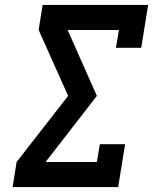

<svg xmlns="http://www.w3.org/2000/svg" viewBox="-20 -755 640 775"><path d="M31 0 47 -101 255 -368 136 -634 152 -735H578L550 -562H448L460 -634H253L371 -368L164 -101H371L383 -173H485L457 0Z"/></svg>

Font: Iosevka Etoile
Style: Bold Italic
Weight: 700
Italic angle: -9°
Designer: Belleve Invis
Foundry: Belleve Invis
Version: Version 28.1.0; ttfautohint (v1.8.4)